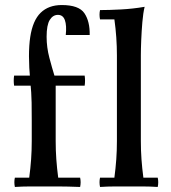

<svg xmlns="http://www.w3.org/2000/svg" viewBox="-20 -740 677 762"><path d="M336 -601H241Q245 -639 237.5 -660Q230 -681 210 -681Q190 -681 177.5 -661Q165 -641 165 -594Q165 -552 176 -510.5Q187 -469 196 -440L201 -400V-180Q201 -143 203.5 -108Q206 -73 211 -35H298Q302 -17 298 2Q245 0 214 0Q183 0 154 0Q125 0 97.5 0Q70 0 39 2Q35 -17 39 -35H96Q101 -73 103.5 -108Q106 -143 106 -180V-260Q106 -295 105.5 -332.5Q105 -370 100 -420Q90 -527 100 -593Q110 -659 141.5 -689.5Q173 -720 225 -720Q293 -720 315 -687.5Q337 -655 336 -601ZM316 -400H36Q33 -420 36 -440H316Q319 -420 316 -400ZM606 -35Q610 -17 606 2Q575 0 548 0Q521 0 492 0Q463 0 435.5 0Q408 0 377 2Q373 -17 377 -35H434Q439 -73 441.5 -108Q444 -143 444 -180V-520Q444 -592 434 -663H377Q373 -682 377 -700Q412 -700 460 -702.5Q508 -705 554 -713Q548 -688 545 -652.5Q542 -617 540.5 -581Q539 -545 539 -520V-180Q539 -143 541.5 -108Q544 -73 549 -35Z"/></svg>

Font: Poltawski Nowy
Style: Regular
Weight: 400
Designer: Adam Pótawski, Mateusz Machalski, Borys Kosmynka, Ania Wieluska
Foundry: Capitalics.wtf
Version: Version 1.001;gftools[0.9.25]